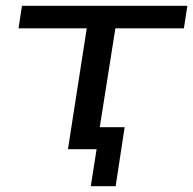

<svg xmlns="http://www.w3.org/2000/svg" viewBox="-20 -516 668 664"><path d="M294 128 314 0H215L280 -418H44L56 -496H628L616 -418H379L325 -76H411L380 128Z"/></svg>

Font: Nunito Sans 7pt Expanded
Style: Italic
Weight: 400
Width: 7
Italic angle: -9°
Designer: Vernon Adams
Foundry: Vernon Adams
Version: Version 3.101;gftools[0.9.27]